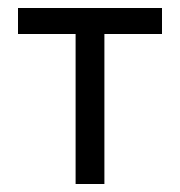

<svg xmlns="http://www.w3.org/2000/svg" viewBox="-20 -460 450 480"><path d="M169 -375H25V-440H385V-375H241V0H169Z"/></svg>

Font: Tilda Sans
Style: Regular
Weight: 400
Designer: ParaType Ltd
Foundry: ParaType Ltd
Version: Version 1.009